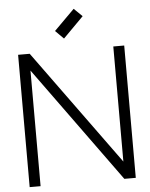

<svg xmlns="http://www.w3.org/2000/svg" viewBox="-63 -1035 851 1087"><g transform="rotate(-5 362.5 -492.0)"><path d="M61 0V-752H127L602 -98V-752H664V0H599L123 -657V0ZM328 -821 281 -868 397 -984 444 -938Z"/></g></svg>

Font: Milkman
Style: Regular
Weight: 300
Designer: Giulia Boggio / Martin Desinde
Version: Version 1.000